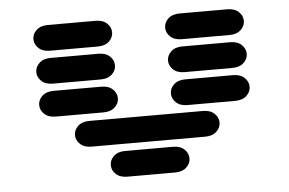

<svg xmlns="http://www.w3.org/2000/svg" viewBox="-46 -675 1092 726"><g transform="rotate(-5 500.0 -312.0)"><path d="M409.2 -13.7H590.8Q618.2 -13.7 633.8 -28.3Q649.4 -43 649.4 -62.5Q649.4 -82 633.8 -96.7Q618.2 -111.3 590.8 -111.3H409.2Q381.8 -111.3 366.2 -96.7Q350.6 -82 350.6 -62.5Q350.6 -43 366.2 -28.3Q381.8 -13.7 409.2 -13.7ZM284.2 -138.7H715.8Q743.2 -138.7 758.8 -153.3Q774.4 -168 774.4 -187.5Q774.4 -207 758.8 -221.7Q743.2 -236.3 715.8 -236.3H284.2Q256.8 -236.3 241.2 -221.7Q225.6 -207 225.6 -187.5Q225.6 -168 241.2 -153.3Q256.8 -138.7 284.2 -138.7ZM159.2 -263.7H340.8Q368.2 -263.7 383.8 -278.3Q399.4 -293 399.4 -312.5Q399.4 -332 383.8 -346.7Q368.2 -361.3 340.8 -361.3H159.2Q131.8 -361.3 116.2 -346.7Q100.6 -332 100.6 -312.5Q100.6 -293 116.2 -278.3Q131.8 -263.7 159.2 -263.7ZM659.2 -263.7H840.8Q868.2 -263.7 883.8 -278.3Q899.4 -293 899.4 -312.5Q899.4 -332 883.8 -346.7Q868.2 -361.3 840.8 -361.3H659.2Q631.8 -361.3 616.2 -346.7Q600.6 -332 600.6 -312.5Q600.6 -293 616.2 -278.3Q631.8 -263.7 659.2 -263.7ZM159.2 -388.7H340.8Q368.2 -388.7 383.8 -403.3Q399.4 -418 399.4 -437.5Q399.4 -457 383.8 -471.7Q368.2 -486.3 340.8 -486.3H159.2Q131.8 -486.3 116.2 -471.7Q100.6 -457 100.6 -437.5Q100.6 -418 116.2 -403.3Q131.8 -388.7 159.2 -388.7ZM659.2 -388.7H840.8Q868.2 -388.7 883.8 -403.3Q899.4 -418 899.4 -437.5Q899.4 -457 883.8 -471.7Q868.2 -486.3 840.8 -486.3H659.2Q631.8 -486.3 616.2 -471.7Q600.6 -457 600.6 -437.5Q600.6 -418 616.2 -403.3Q631.8 -388.7 659.2 -388.7ZM159.2 -513.7H340.8Q368.2 -513.7 383.8 -528.3Q399.4 -543 399.4 -562.5Q399.4 -582 383.8 -596.7Q368.2 -611.3 340.8 -611.3H159.2Q131.8 -611.3 116.2 -596.7Q100.6 -582 100.6 -562.5Q100.6 -543 116.2 -528.3Q131.8 -513.7 159.2 -513.7ZM659.2 -513.7H840.8Q868.2 -513.7 883.8 -528.3Q899.4 -543 899.4 -562.5Q899.4 -582 883.8 -596.7Q868.2 -611.3 840.8 -611.3H659.2Q631.8 -611.3 616.2 -596.7Q600.6 -582 600.6 -562.5Q600.6 -543 616.2 -528.3Q631.8 -513.7 659.2 -513.7Z"/></g></svg>

Font: Sixtyfour Convergence
Style: Regular
Weight: 400
Designer: Jens Kutilek
Foundry: Jens Kutilek
Version: Version 2.001